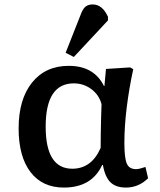

<svg xmlns="http://www.w3.org/2000/svg" viewBox="-20 -832 720 866"><path d="M268 14Q171 14 117.5 -56Q64 -126 64 -253Q64 -384 124.5 -459.5Q185 -535 290 -535Q404 -535 449 -444H451L458 -521L567 -528L581 -520Q562 -432 551.5 -347Q541 -262 541 -187Q541 -119 552 -94Q563 -69 594 -69Q601 -69 613 -72Q625 -75 636 -79L648 -28Q605 14 548 14Q503 14 478.5 -9.5Q454 -33 444 -88H441Q394 14 268 14ZM306 -71Q393 -71 434 -165Q434 -190 434.5 -227Q435 -264 436 -301Q437 -338 438 -362Q427 -404 392 -430Q357 -456 313 -456Q186 -456 186 -261Q186 -71 306 -71ZM313 -575 276 -594 342 -761Q352 -790 364.5 -801Q377 -812 398 -812Q442 -812 467 -756V-740Z"/></svg>

Font: Literata 7pt Medium
Style: Regular
Weight: 500
Designer: Latin by Veronika Burian and Jose Scaglione. Greek by Irene Vlachou. Cyrillic by Vera Evstafieva.
Foundry: TypeTogether
Version: Version 3.002